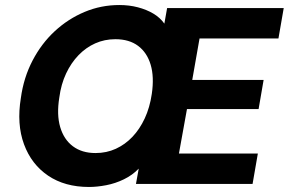

<svg xmlns="http://www.w3.org/2000/svg" viewBox="-20 -732 1149 764"><path d="M334 12Q238 12 171.5 -33Q105 -78 75.5 -158Q46 -238 63 -342Q74 -423 109.5 -491Q145 -559 198 -608Q251 -657 316.5 -684.5Q382 -712 455 -712Q494 -712 528.5 -703Q563 -694 590 -678Q617 -662 634 -638L645 -700H1109L1088 -579H774L745 -414H1029L1009 -298H724L692 -121H1006L985 0H521L532 -61Q507 -35 473 -18.5Q439 -2 402.5 5Q366 12 334 12ZM360 -123Q404 -123 441 -140Q478 -157 507 -187.5Q536 -218 556 -261Q576 -304 584 -358Q594 -426 579.5 -474.5Q565 -523 529.5 -549.5Q494 -576 439 -576Q396 -576 359 -559.5Q322 -543 292.5 -512.5Q263 -482 243 -439.5Q223 -397 216 -344Q205 -276 219.5 -226.5Q234 -177 270 -150Q306 -123 360 -123Z"/></svg>

Font: DM Sans 10pt Black
Style: Italic
Weight: 900
Italic angle: -10°
Version: Version 4.004;gftools[0.9.30]